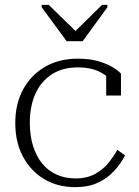

<svg xmlns="http://www.w3.org/2000/svg" viewBox="-20 -761 574 792"><path d="M255 -591H321L423 -731V-741H401L275 -617H308L181 -741H152V-731ZM291 -25Q340 -25 374 -44.5Q408 -64 429.5 -91.5Q451 -119 464 -143L496 -120Q477 -84 449.5 -54.5Q422 -25 383 -7Q344 11 290 11Q218 11 162.5 -22Q107 -55 75 -114.5Q43 -174 43 -254Q43 -332 75 -391.5Q107 -451 165 -485Q223 -519 301 -519Q351 -519 387.5 -508Q424 -497 447 -482.5Q470 -468 479 -457V-367H418V-459Q428 -456 436 -450Q444 -444 448.5 -437.5Q453 -431 453 -425Q453 -419 447 -416Q431 -444 393.5 -463.5Q356 -483 301 -483Q237 -483 192.5 -453.5Q148 -424 125.5 -373Q103 -322 103 -254Q103 -201 116.5 -158.5Q130 -116 154 -86.5Q178 -57 213 -41Q248 -25 291 -25Z"/></svg>

Font: Roboto Serif 36pt ExtraLight
Style: Regular
Weight: 250
Designer: Greg Gazdowicz
Foundry: Commercial Type
Version: Version 1.008